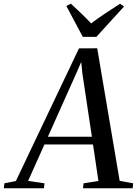

<svg xmlns="http://www.w3.org/2000/svg" viewBox="-88 -1006 737 1026"><path d="M-67.5 0 -64.5 -26.5 -3 -39 334 -747.5 431.5 -748 551.5 -39.5 623.5 -26.5 621 0H355.5L358.5 -26.5L438 -39L409 -234H149.5L62 -39L149.5 -26.5L147 0ZM168 -275.5H403L352.5 -611.5L346 -675L322 -619.5ZM354.5 -809 266.5 -974 290.5 -986.5Q318 -961 345.5 -934.8Q373 -908.5 399 -881Q434 -907.5 472.5 -933.2Q511 -959 553.5 -986L575 -971.5L427 -809Z"/></svg>

Font: Merriweather 96pt
Style: Italic
Weight: 400
Italic angle: -7.8°
Version: Version 2.101